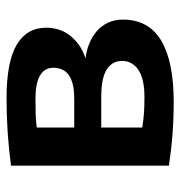

<svg xmlns="http://www.w3.org/2000/svg" viewBox="-2 -543 554 590"><g transform="rotate(-90 275.0 -248.0)"><path d="M256.8 8.8Q207 8.8 158.4 5.1Q109.9 1.5 61 -5.9V-491.2Q164.1 -504.9 267.1 -504.9Q379.4 -504.9 432.1 -473.9Q484.9 -442.9 484.9 -382.8Q484.9 -363.3 479.2 -345Q473.6 -326.7 461.9 -311.3Q450.2 -295.9 432.6 -283Q415 -270 390.6 -262.2Q415 -259.3 436.5 -250.5Q458 -241.7 474.4 -227.5Q490.7 -213.4 500.2 -193.1Q509.8 -172.9 509.8 -147.9Q509.8 -67.9 445.1 -29.5Q380.4 8.8 256.8 8.8ZM361.8 -360.8Q361.8 -388.2 337.9 -402.1Q314 -416 266.6 -416Q236.8 -416 217.3 -415.3Q197.8 -414.6 178.2 -412.1V-296.9H262.7Q293.9 -296.9 311.5 -301.5Q329.1 -306.2 340.1 -314.2Q351.1 -322.3 356.4 -334.2Q361.8 -346.2 361.8 -360.8ZM272 -81.1Q327.1 -81.1 355 -99.6Q382.8 -118.2 382.8 -149.9Q382.8 -180.2 356.4 -197Q330.1 -213.9 271.5 -213.9H178.2V-87.9Q201.7 -84 223.6 -82.5Q245.6 -81.1 272 -81.1Z"/></g></svg>

Font: Code New Roman
Style: Bold
Weight: 700
Monospace: yes
Designer: Sam Radian
Foundry: Code New Roman
Version: Version 1.508 October 19, 2014